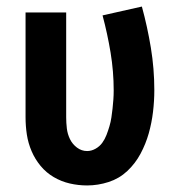

<svg xmlns="http://www.w3.org/2000/svg" viewBox="-20 -558 540 586"><path d="M246 8Q219 8 193 2Q167 -4 144 -17.5Q121 -31 104 -51.5Q87 -72 76.5 -96.5Q66 -121 62 -147Q58 -173 58 -200V-520H182V-200Q182 -183 184 -166Q186 -149 193.5 -133.5Q201 -118 215 -107.5Q229 -97 246 -97Q259 -97 271.5 -104Q284 -111 292 -122Q300 -133 305 -146Q310 -159 314 -172.5Q318 -186 320 -199.5Q322 -213 323.5 -226.5Q325 -240 326 -254Q327 -268 327 -282Q327 -340 317.5 -397.5Q308 -455 293 -511L413 -538Q430 -476 440.5 -412Q451 -348 451 -283Q451 -250 447 -216.5Q443 -183 434 -151Q425 -119 409 -89Q393 -59 368.5 -36Q344 -13 311.5 -2.5Q279 8 246 8Z"/></svg>

Font: Iosevka SS04 Extrabold
Style: Regular
Weight: 800
Monospace: yes
Designer: Belleve Invis
Foundry: Belleve Invis
Version: Version 19.0.0; ttfautohint (v1.8.4)